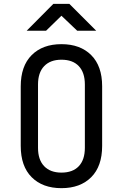

<svg xmlns="http://www.w3.org/2000/svg" viewBox="-20 -970 640 1000"><path d="M300 10Q202 10 145 -47Q88 -104 88 -210V-520Q88 -626 145 -683Q202 -740 300 -740Q398 -740 455 -683Q512 -626 512 -521V-210Q512 -104 455 -47Q398 10 300 10ZM300 -71Q359 -71 390.5 -104.5Q422 -138 422 -200V-530Q422 -592 390.5 -625.5Q359 -659 300 -659Q242 -659 210 -625.5Q178 -592 178 -530V-200Q178 -138 210 -104.5Q242 -71 300 -71ZM119 -810 258 -950H341L481 -810H382L300 -888L220 -810Z"/></svg>

Font: JetBrainsMono NFM
Style: Regular
Weight: 400
Monospace: yes
Designer: Philipp Nurullin, Konstantin Bulenkov
Foundry: JetBrains
Version: Version 2.304; ttfautohint (v1.8.4.7-5d5b);Nerd Fonts 3.3.0